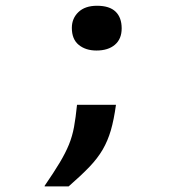

<svg xmlns="http://www.w3.org/2000/svg" viewBox="-20 -498 654 670"><path d="M316.5 -321.7Q278.9 -321.7 254.8 -341.4Q230.7 -361 230.7 -400.7Q230.7 -433.9 253.8 -455.9Q276.8 -477.9 318.5 -477.9Q362.1 -477.9 383.4 -457.3Q404.6 -436.8 404.6 -398.9Q404.6 -362 381 -341.9Q357.5 -321.7 316.5 -321.7ZM135.8 152.4V150.4Q168.7 102.4 188.7 69Q208.7 35.5 220.6 6.4Q232.4 -22.7 238.3 -54.8Q244.2 -86.9 248.8 -132.4H384.7Q377.6 -80.5 366.9 -43.5Q356.1 -6.5 338.3 24.1Q320.5 54.6 291.8 84.6Q263 114.6 219.6 152.4Z"/></svg>

Font: Intel One Mono Light
Style: Regular
Weight: 300
Monospace: yes
Designer: Fred Shallcrass
Foundry: Frere-Jones Type LLC
Version: Version 1.004